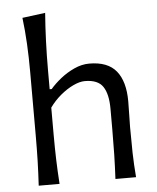

<svg xmlns="http://www.w3.org/2000/svg" viewBox="-55 -828 713 874"><g transform="rotate(-5 302.0 -390.5)"><path d="M86.4 0Q89.8 -58.1 91.3 -111.8Q92.8 -165.5 92.8 -230V-519.5Q92.8 -585.4 89.6 -647Q86.4 -708.5 79.1 -767.6L184.1 -781.2Q179.2 -717.8 176.8 -653.3Q174.3 -588.9 174.3 -519.5V-433.1H183.6Q202.6 -455.6 231.4 -478.8Q260.3 -502 294.7 -517.8Q329.1 -533.7 363.8 -533.7Q448.2 -533.7 487.1 -485.8Q525.9 -438 525.9 -347.2Q525.9 -313 524.9 -283.2Q523.9 -253.4 523.9 -230Q523.9 -165.5 525.1 -111.8Q526.4 -58.1 531.2 0H437Q439.9 -58.1 441.2 -111.3Q442.4 -164.6 442.4 -226.6V-319.8Q442.4 -387.7 419.4 -421.9Q396.5 -456.1 336.9 -456.1Q313 -456.1 283.2 -441.9Q253.4 -427.7 224.6 -403.6Q195.8 -379.4 174.3 -349.1V-226.6Q174.3 -164.6 176 -111.3Q177.7 -58.1 181.6 0Z"/></g></svg>

Font: Pinar DS3-Regular
Style: Regular
Weight: 400
Designer: Amin Abedi
Version: Version 2.000